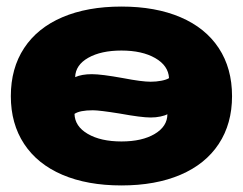

<svg xmlns="http://www.w3.org/2000/svg" viewBox="-20 -552 740 585"><path d="M687 -259Q687 -175 646.5 -113.5Q606 -52 530 -19.5Q454 13 350 13Q246 13 170 -19.5Q94 -52 53.5 -113.5Q13 -175 13 -259Q13 -344 53.5 -405.5Q94 -467 170 -499.5Q246 -532 350 -532Q454 -532 530 -499.5Q606 -467 646.5 -405.5Q687 -344 687 -259ZM350 -121Q413 -121 451.5 -144Q490 -167 490 -204Q483 -200 469 -197Q455 -194 439 -194Q411 -194 345 -206Q283 -216 263 -216Q223 -216 207 -205Q208 -167 247.5 -144Q287 -121 350 -121ZM260 -326Q289 -326 355 -314Q412 -303 439 -303Q456 -303 471.5 -306Q487 -309 495 -314Q493 -352 453 -375Q413 -398 350 -398Q288 -398 249 -376Q210 -354 209 -317Q229 -326 260 -326Z"/></svg>

Font: Non Bureau Extended
Style: Bold
Weight: 700
Width: 7
Designer: Jona Saucedo
Foundry: Non Foundry
Version: Version 1.000; ttfautohint (v1.8.4)